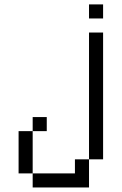

<svg xmlns="http://www.w3.org/2000/svg" viewBox="-20 -832 540 852"><path d="M187.5 -250V-312.5H125V-250H62.5V-62.5H125V0H375Q375 0 375 -125H312.5V-62.5H125V-250ZM437.5 -750V-812.5H375V-750ZM375 -125H437.5V-687.5H375Z"/></svg>

Font: CalcUnifontExMono
Style: Regular
Weight: 500
Version: Version 15.0.06